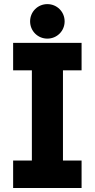

<svg xmlns="http://www.w3.org/2000/svg" viewBox="-20 -936 472 956"><path d="M129.9 -829.6C129.9 -781.7 168 -743.7 215.8 -743.7C263.7 -743.7 301.8 -781.7 301.8 -829.6C301.8 -877.4 263.7 -915.5 215.8 -915.5C168 -915.5 129.9 -877.4 129.9 -829.6ZM45.4 -722.7V-585.9H138.7V-136.7H45.4V0H386.2V-136.7H293.5V-585.9H386.2V-722.7Z"/></svg>

Font: Giphurs ExtraBold
Style: Regular
Weight: 800
Version: Version 1.000